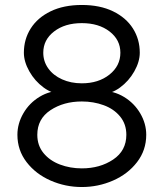

<svg xmlns="http://www.w3.org/2000/svg" viewBox="-20 -736 658 772"><path d="M50 -194Q50 -239 74 -280.5Q98 -322 139.5 -347Q181 -372 229 -371V-358Q191 -358 155.5 -384Q120 -410 98 -449Q76 -488 76 -524Q76 -578 103.5 -621.5Q131 -665 183.5 -690.5Q236 -716 309 -716Q382 -716 434.5 -690.5Q487 -665 514.5 -621.5Q542 -578 542 -524Q542 -488 520 -449Q498 -410 462.5 -384Q427 -358 389 -358V-371Q438 -371 479 -346Q520 -321 544 -280Q568 -239 568 -194Q568 -132 531 -84Q494 -36 434.5 -10Q375 16 309 16Q243 16 183.5 -10Q124 -36 87 -84Q50 -132 50 -194ZM488 -194Q488 -237 463 -267.5Q438 -298 397 -313Q356 -328 309 -328Q236 -328 183 -293Q130 -258 130 -194Q130 -151 155 -120.5Q180 -90 221 -74.5Q262 -59 309 -59Q382 -59 435 -94.5Q488 -130 488 -194ZM464 -524Q464 -576 420.5 -609.5Q377 -643 309 -643Q241 -643 197.5 -609.5Q154 -576 154 -524Q154 -489 174 -461Q194 -433 229.5 -417Q265 -401 309 -401Q376 -401 420 -436Q464 -471 464 -524Z"/></svg>

Font: Uncut Sans VF
Style: Regular
Weight: 400
Designer: Kasper Nordkvist
Foundry: Uncut Type
Version: Version 1.100;FEAKit 1.0